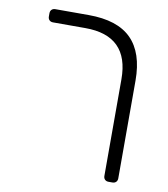

<svg xmlns="http://www.w3.org/2000/svg" viewBox="-79 -638 728 830"><g transform="rotate(10 285.0 -223.5)"><path d="M239 -513H97Q87 -513 81 -519Q75 -525 75 -535V-549Q75 -559 81 -565Q87 -571 97 -571H244Q370 -571 431 -510Q492 -449 492 -327V102Q492 112 486 118Q480 124 470 124H453Q443 124 437 118Q431 112 431 102V-322Q431 -513 239 -513Z"/></g></svg>

Font: Rubik
Style: Regular
Weight: 300
Designer: Hubert & Fischer
Foundry: Hubert & Fischer
Version: Version 1.100